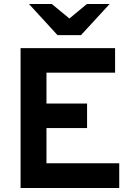

<svg xmlns="http://www.w3.org/2000/svg" viewBox="-20 -941 664 961"><path d="M83 0V-700H556V-577.2H212.6V-422.8H415.8V-300H212.6V-123.8H576.8V0ZM268 -765 125 -921H239.2L327.4 -848.4L415 -921H528.8L385.2 -765Z"/></svg>

Font: Overpass
Style: Regular
Weight: 400
Designer: Delve Withrington, Dave Bailey, Thomas Jockin
Foundry: Delve Fonts LLC
Version: Version 4.000